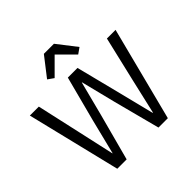

<svg xmlns="http://www.w3.org/2000/svg" viewBox="-228 -1141 1348 1348"><g transform="rotate(-45 445.5 -467.5)"><path d="M396 -935H496L607 -792L563 -761L446 -878L329 -761L285 -792ZM283 0H190L20 -698H109L184 -362L242 -101H244L309 -362L397 -698H493L578 -362L643 -102H646L706 -362L785 -698H871L692 0H599L508 -348L444 -604H442L376 -348Z"/></g></svg>

Font: Aneliza
Style: Regular
Weight: 400
Designer: Mike Abbink, Paul van der Laan, Pieter van Rosmalen
Foundry: Bold Monday
Version: Version 3.0